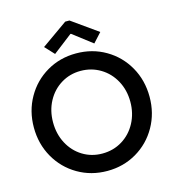

<svg xmlns="http://www.w3.org/2000/svg" viewBox="-132 -1041 1057 1160"><g transform="rotate(-15 396.0 -461.0)"><path d="M34.2 -360.4Q34.2 -462.9 81.8 -546.9Q129.4 -630.9 211.9 -679.2Q294.4 -727.5 395.5 -727.5Q497.1 -727.5 579.8 -679.2Q662.6 -630.9 710.2 -546.9Q757.8 -462.9 757.8 -359.4Q757.8 -256.8 710.2 -172.9Q662.6 -88.9 580.1 -40.5Q497.6 7.8 396.5 7.8Q295.9 7.8 212.9 -40.5Q129.9 -88.9 82 -173.1Q34.2 -257.3 34.2 -360.4ZM637.7 -360.4Q637.7 -433.6 605.7 -492.4Q573.7 -551.3 518.1 -584.7Q462.4 -618.2 394.5 -618.2Q327.6 -618.2 272.7 -584.7Q217.8 -551.3 186 -492.4Q154.3 -433.6 154.3 -360.4Q154.3 -287.6 185.5 -228.5Q216.8 -169.4 271.7 -135.5Q326.7 -101.6 394.5 -101.6Q463.4 -101.6 518.8 -135.5Q574.2 -169.4 606 -228.8Q637.7 -288.1 637.7 -360.4ZM219.7 -814.5 382.8 -929.7H409.2L571.3 -814.5L518.6 -756.8L397.5 -849.6H393.6L273.4 -756.8Z"/></g></svg>

Font: Reddit Sans Strawberry SemiBold
Style: Regular
Weight: 600
Designer: Stephen Hutchings
Foundry: Reddit
Version: Version 1.013